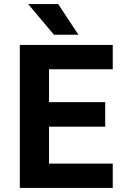

<svg xmlns="http://www.w3.org/2000/svg" viewBox="-20 -920 615 940"><path d="M77 -700H532V-581H220V-420H495V-300H220V-119H532V0H77ZM118 -900H265L364 -750H244Z"/></svg>

Font: Golos UI VF
Style: Regular
Weight: 400
Designer: A.Korolkova, Vitaly Kuzmin
Foundry: ParaType Ltd
Version: Version 2.000